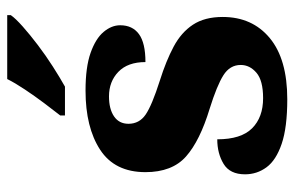

<svg xmlns="http://www.w3.org/2000/svg" viewBox="-162 -644 816 532"><g transform="rotate(-90 246.0 -378.0)"><path d="M237 10Q159 10 113.5 -5.5Q68 -21 48.5 -47.5Q29 -74 29 -107Q29 -149 58 -166.5Q87 -184 126 -184Q126 -118 156.5 -87.5Q187 -57 240 -57Q289 -57 310.5 -75.5Q332 -94 332 -119Q332 -149 303.5 -167Q275 -185 211 -205Q122 -232 78.5 -270.5Q35 -309 35 -383Q35 -468 97 -508.5Q159 -549 261 -549Q326 -549 365.5 -535Q405 -521 423.5 -499Q442 -477 442 -453Q442 -419 417.5 -401Q393 -383 340 -383Q340 -432 313 -458Q286 -484 245 -484Q210 -484 189.5 -470Q169 -456 169 -430Q169 -400 194.5 -382.5Q220 -365 289 -343Q343 -326 382.5 -305Q422 -284 443.5 -251.5Q465 -219 465 -169Q465 -87 406.5 -38.5Q348 10 237 10ZM192 -619Q207 -638 226.5 -664Q246 -690 264 -717Q282 -744 293 -766H470V-756Q461 -743 438.5 -723Q416 -703 387 -681Q358 -659 327.5 -639.5Q297 -620 272 -606H192Z"/></g></svg>

Font: Noto Serif Georgian ExtraBold
Style: Regular
Weight: 800
Designer: Monotype Design Team, Akaki Razmadze
Foundry: Google LLC
Version: Version 2.003; ttfautohint (v1.8.4.7-5d5b)